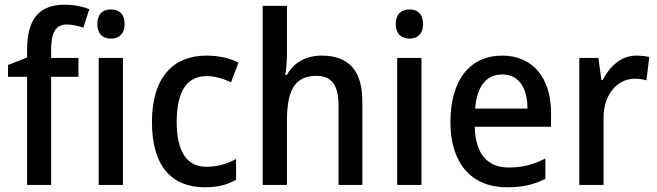

<svg xmlns="http://www.w3.org/2000/svg" viewBox="-20 -785 2789 815"><path d="M313 -459V-539H197V-574C197 -648 217 -681 264 -681C289 -681 313 -674 334 -668L359 -746C330 -757 296 -765 255 -765C148 -765 95 -707 95 -573V-541L14 -509V-459H95V0H197V-459Z M451 -745C417 -745 393 -726 393 -683C393 -641 417 -621 451 -621C485 -621 509 -641 509 -683C509 -726 485 -745 451 -745ZM502 -539H399V0H502Z M850 10C904 10 946 -1 982 -22V-110C945 -90 905 -77 856 -77C773 -77 730 -142 730 -267C730 -396 772 -462 858 -462C891 -462 928 -451 961 -436L992 -519C959 -537 911 -549 856 -549C715 -549 625 -456 625 -267C625 -78 710 10 850 10Z M1198 -558V-760H1095V0H1198V-272C1198 -398 1229 -463 1323 -463C1388 -463 1417 -423 1417 -338V0H1518V-355C1518 -487 1459 -549 1345 -549C1282 -549 1227 -521 1198 -467H1191C1195 -490 1198 -524 1198 -558Z M1718 -745C1684 -745 1660 -726 1660 -683C1660 -641 1684 -621 1718 -621C1752 -621 1776 -641 1776 -683C1776 -726 1752 -745 1718 -745ZM1769 -539H1666V0H1769Z M2112 -549C1976 -549 1892 -447 1892 -266C1892 -92 1981 10 2132 10C2198 10 2246 -1 2295 -26V-112C2243 -86 2198 -74 2139 -74C2048 -74 1998 -133 1995 -247H2319V-307C2319 -452 2243 -549 2112 -549ZM2112 -469C2185 -469 2219 -408 2219 -324H1997C2004 -419 2045 -469 2112 -469Z M2681 -549C2616 -549 2568 -503 2538 -445H2533L2520 -539H2439V0H2542V-282C2541 -386 2602 -451 2675 -451C2691 -451 2710 -448 2724 -444L2736 -543C2719 -547 2698 -549 2681 -549Z"/></svg>

Font: Noto Sans Arabic SemCond Med
Style: Regular
Weight: 500
Width: 4
Designer: Monotype Design Team, Nadine Chahine, Nizar Qandah and Khaled Hosny
Foundry: Monotype Imaging Inc.
Version: Version 2.012